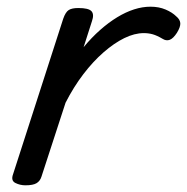

<svg xmlns="http://www.w3.org/2000/svg" viewBox="-20 -539 559 574"><path d="M56 15Q40 15 26 8Q12 1 19 -18L169 -483Q176 -503 185.5 -509Q195 -515 214 -515Q245 -515 253.5 -505.5Q262 -496 255 -476L230 -398Q254 -427 279.5 -449.5Q305 -472 330.5 -487.5Q356 -503 381 -511Q406 -519 430 -519Q455 -519 475 -510.5Q495 -502 507 -490Q518 -481 519 -470Q520 -459 509 -441Q498 -424 487.5 -420Q477 -416 466 -423Q449 -433 436.5 -436.5Q424 -440 410 -440Q382 -440 351.5 -425Q321 -410 289.5 -382.5Q258 -355 229 -317Q200 -279 176 -232L104 -11Q100 2 89.5 8.5Q79 15 56 15Z"/></svg>

Font: Playwrite DK Loopet
Style: Regular
Weight: 400
Designer: Veronika Burian, José Scaglione
Foundry: TypeTogether
Version: Version 1.002